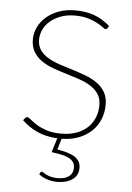

<svg xmlns="http://www.w3.org/2000/svg" viewBox="-50 -540 522 757"><g transform="rotate(5 210.5 -161.0)"><path d="M141.5 144Q144 144 148.2 147.2Q152.5 150.5 160 154.2Q167.5 158 178.8 161Q190 164 206 164Q234.5 164 250.2 151.8Q266 139.5 266 118Q266 103.5 258.8 94.2Q251.5 85 239 79Q226.5 73 209.5 69.8Q192.5 66.5 173 64L190.5 7.5Q167 6.5 147.5 2Q128 -2.5 111 -10.2Q94 -18 79 -28.2Q64 -38.5 50 -51.5L56.5 -60Q58.5 -62.5 60.2 -63.8Q62 -65 66 -65Q71 -65 80.2 -56.8Q89.5 -48.5 105.2 -38.5Q121 -28.5 145 -20.2Q169 -12 204 -12Q238.5 -12 264.8 -21.8Q291 -31.5 308.8 -48.5Q326.5 -65.5 335.5 -88.2Q344.5 -111 344.5 -136.5Q344.5 -163.5 332.2 -181.5Q320 -199.5 300 -211.8Q280 -224 254.5 -232.5Q229 -241 202.5 -249Q176 -257 150.5 -266.2Q125 -275.5 105 -289.2Q85 -303 72.8 -323Q60.5 -343 60.5 -373Q60.5 -398 71.8 -421.2Q83 -444.5 103.5 -462.2Q124 -480 152.8 -490.5Q181.5 -501 217 -501Q260 -501 293 -489Q326 -477 355.5 -451L350 -442.5Q347.5 -438 342.5 -438Q338 -438 329.8 -444.8Q321.5 -451.5 307 -459.2Q292.5 -467 270.8 -473.8Q249 -480.5 217 -480.5Q187.5 -480.5 163.2 -471.8Q139 -463 121.5 -448.5Q104 -434 94.5 -414.5Q85 -395 85 -374Q85 -349 97.2 -332Q109.5 -315 129.5 -303.2Q149.5 -291.5 175 -283.2Q200.5 -275 227 -266.8Q253.5 -258.5 279 -249Q304.5 -239.5 324.5 -225.5Q344.5 -211.5 356.8 -191Q369 -170.5 369 -140.5Q369 -110 358.2 -83.2Q347.5 -56.5 326.8 -36.5Q306 -16.5 276 -4.5Q246 7.5 207.5 8L194.5 51.5Q216 55 233.5 60Q251 65 263 72.5Q275 80 281.5 91Q288 102 288 117Q288 146.5 264.5 162.8Q241 179 204.5 179Q184 179 164 172.2Q144 165.5 132 155L135.5 148Q138.5 144 141.5 144Z"/></g></svg>

Font: Lato Thin
Style: Regular
Weight: 200
Designer: Lukasz Dziedzic
Foundry: tyPoland Lukasz Dziedzic
Version: Version 2.007; 2014-02-27